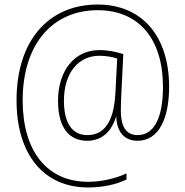

<svg xmlns="http://www.w3.org/2000/svg" viewBox="-20 -730 817 847"><path d="M726 -347C726 -569 608 -710 411 -710C199 -710 53 -557 53 -287C53 -53 169 97 369 97C433 97 492 84 538 62V35C489 58 426 72 369 72C186 72 80 -65 80 -287C80 -538 214 -685 411 -685C596 -685 699 -554 699 -347C699 -213 661 -134 587 -134C534 -134 513 -175 513 -243C513 -272 515 -308 516 -331L524 -491C495 -501 458 -509 418 -509C310 -509 236 -420 236 -285C236 -169 283 -109 365 -109C419 -109 468 -138 492 -215H493C495 -148 529 -109 587 -109C680 -109 726 -206 726 -347ZM262 -285C262 -410 327 -484 418 -484C449 -484 474 -479 497 -472L489 -319C482 -189 438 -134 365 -134C297 -134 262 -190 262 -285Z"/></svg>

Font: Noto Sans Arabic SemCond Thin
Style: Regular
Weight: 100
Width: 4
Designer: Monotype Design Team, Nadine Chahine, Nizar Qandah and Khaled Hosny
Foundry: Monotype Imaging Inc.
Version: Version 2.012